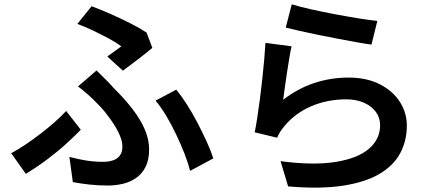

<svg xmlns="http://www.w3.org/2000/svg" viewBox="-20 -819 2040 891"><path d="M478 -557Q497 -570 514.5 -583Q532 -596 543 -604Q522 -620 488 -638.5Q454 -657 415.5 -675.5Q377 -694 339 -708L405 -790Q446 -775 492.5 -754.5Q539 -734 583.5 -711.5Q628 -689 660 -668L687 -597Q678 -589 661 -575.5Q644 -562 624 -546.5Q604 -531 584.5 -516.5Q565 -502 550 -491ZM302 -91Q342 -80 380.5 -74Q419 -68 458 -68Q483 -68 503.5 -74.5Q524 -81 536 -97Q548 -113 548 -138Q548 -162 536.5 -189.5Q525 -217 507 -244.5Q489 -272 469 -297Q449 -322 430 -340Q412 -359 389 -379.5Q366 -400 342 -418L428 -492Q450 -470 469.5 -451Q489 -432 507 -411Q560 -359 596.5 -311Q633 -263 652.5 -217Q672 -171 672 -125Q672 -77 655.5 -44.5Q639 -12 611.5 7Q584 26 550 34Q516 42 481 42Q437 42 395.5 37.5Q354 33 318 26ZM862 -26Q853 -63 836 -106.5Q819 -150 797.5 -195Q776 -240 752 -280.5Q728 -321 702 -352L798 -403Q822 -374 847.5 -334Q873 -294 896.5 -249Q920 -204 939.5 -161Q959 -118 970 -84ZM355 -217Q327 -188 287.5 -152Q248 -116 200 -80Q152 -44 100 -12L32 -108Q64 -125 99.5 -149Q135 -173 169.5 -199.5Q204 -226 234.5 -253Q265 -280 287 -304Z M1334 -799Q1369 -788 1422.5 -776Q1476 -764 1534.5 -753Q1593 -742 1645.5 -733.5Q1698 -725 1731 -722L1704 -612Q1674 -616 1632.5 -623.5Q1591 -631 1543.5 -640Q1496 -649 1450.5 -658.5Q1405 -668 1367 -676.5Q1329 -685 1306 -691ZM1333 -604Q1328 -582 1322.5 -549Q1317 -516 1311.5 -480Q1306 -444 1301.5 -411Q1297 -378 1294 -356Q1363 -409 1439 -434Q1515 -459 1597 -459Q1682 -459 1742.5 -428Q1803 -397 1835.5 -346.5Q1868 -296 1868 -236Q1868 -168 1838.5 -110.5Q1809 -53 1743.5 -13.5Q1678 26 1573 42.5Q1468 59 1317 46L1282 -71Q1435 -51 1537.5 -67.5Q1640 -84 1692 -128.5Q1744 -173 1744 -238Q1744 -273 1724 -300Q1704 -327 1668.5 -342.5Q1633 -358 1587 -358Q1499 -358 1424.5 -326Q1350 -294 1301 -235Q1288 -220 1280 -207Q1272 -194 1266 -180L1162 -205Q1168 -234 1174 -273.5Q1180 -313 1186 -358.5Q1192 -404 1197 -450.5Q1202 -497 1206 -541Q1210 -585 1212 -620Z"/></svg>

Font: Noto Sans SC SemiBold
Style: Regular
Weight: 600
Designer: Ryoko NISHIZUKA 西塚涼子 (kana, bopomofo & ideographs); Paul D. Hunt (Latin, Greek & Cyrillic); Sandoll Communications 산돌커뮤니
Foundry: Adobe
Version: Version 2.004-H2;hotconv 1.0.118;makeotfexe 2.5.65603